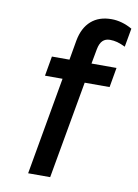

<svg xmlns="http://www.w3.org/2000/svg" viewBox="-82 -769 592 824"><g transform="rotate(10 214.0 -357.0)"><path d="M99 0 174 -425H97.5L112.5 -511H189L204 -597Q214.5 -653.5 248.5 -683.5Q282.5 -713.5 337 -713.5Q359.5 -713.5 382 -707.2Q404.5 -701 427.5 -688L413 -607Q393.5 -616.5 377.8 -620.8Q362 -625 346 -625Q326 -625 314 -613.2Q302 -601.5 297 -576L285 -511H394L379 -425H270.5L195 0Z"/></g></svg>

Font: Overpass Medium
Style: Italic
Weight: 500
Italic angle: -10°
Designer: Delve Withrington, Dave Bailey, Thomas Jockin
Foundry: Delve Fonts LLC
Version: Version 4.000